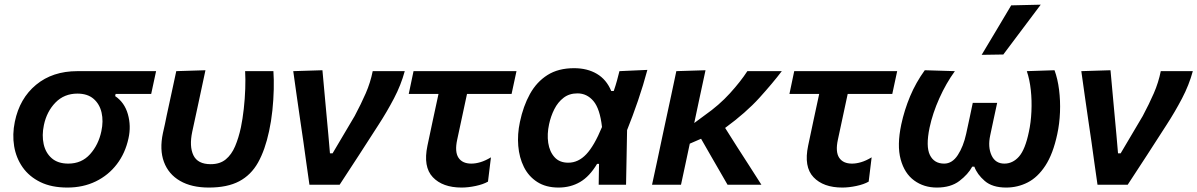

<svg xmlns="http://www.w3.org/2000/svg" viewBox="-20 -810 5251 842"><path d="M275.5 12.5Q206 12.5 157 -11.5Q108 -35.5 79.2 -76.5Q50.5 -117.5 42 -169Q33.5 -220.5 45 -276Q66 -378.5 138.2 -438.2Q210.5 -498 319.5 -498H664.5L643 -398H487L485 -388.5Q526 -361 540.8 -309.2Q555.5 -257.5 543.5 -203.5Q529.5 -138.5 492.5 -90Q455.5 -41.5 400 -14.5Q344.5 12.5 275.5 12.5ZM279.5 -92.5Q338 -92.5 375 -133.8Q412 -175 424.5 -234.5Q434 -278.5 425.5 -316Q417 -353.5 390.5 -376.5Q364 -399.5 319.5 -399.5Q261.5 -399.5 223.2 -360.2Q185 -321 172.5 -261.5Q163 -216.5 171.5 -178Q180 -139.5 207 -116Q234 -92.5 279.5 -92.5Z M896 12.5Q820 12.5 769.5 -16.8Q719 -46 699 -99.8Q679 -153.5 694.5 -226.5Q699.5 -248.5 703.5 -266.8Q707.5 -285 711 -303.5Q723.5 -361 733.2 -406Q743 -451 753 -498L881 -502Q863.5 -420 848.5 -350Q833.5 -280 823 -232Q809.5 -168 828.2 -129Q847 -90 904 -90Q944.5 -90 970 -111Q995.5 -132 1011 -168.5Q1026.5 -205 1036.5 -251.5Q1044 -287.5 1049 -332Q1054 -376.5 1055.5 -420.2Q1057 -464 1055 -498H1179Q1181.5 -463 1180.5 -418Q1179.5 -373 1174.5 -325.5Q1169.5 -278 1160 -234.5Q1142.5 -152.5 1111.8 -97.5Q1081 -42.5 1029 -15Q977 12.5 896 12.5Z M1337 0Q1330.5 -46 1323.5 -94.8Q1316.5 -143.5 1310.5 -188.5L1297.5 -277Q1289.5 -332 1281.5 -387.8Q1273.5 -443.5 1266 -498L1394 -502Q1399.5 -441.5 1406.5 -365Q1413.5 -288.5 1420 -218.5L1427 -137.5H1438.5L1535.5 -301.5Q1563.5 -354 1584 -401Q1604.5 -448 1614.5 -498H1755Q1738.5 -437 1707.5 -378Q1676.5 -319 1640.5 -263.5Q1597.5 -196.5 1554.5 -130.2Q1511.5 -64 1469.5 0Z M2004.5 12.5Q1921 12.5 1878 -33Q1835 -78.5 1854.5 -171Q1866.5 -228.5 1878 -282Q1889.5 -335.5 1903 -398H1772.5L1793.5 -498H2245L2223.5 -398H2028Q2017 -347.5 2006.5 -297.8Q1996 -248 1985 -197.5Q1973.5 -144.5 1990.5 -118.5Q2007.5 -92.5 2047 -92.5Q2065.5 -92.5 2086.8 -98.8Q2108 -105 2133 -120L2120 -13.5Q2099 -1.5 2066 5.5Q2033 12.5 2004.5 12.5Z M2429.5 12.5Q2374 12.5 2336 -12Q2298 -36.5 2277.5 -77.8Q2257 -119 2252.8 -170.2Q2248.5 -221.5 2260 -275Q2274.5 -344.5 2304 -397.8Q2333.5 -451 2381 -481Q2428.5 -511 2497.5 -511Q2555.5 -511 2597.5 -486.2Q2639.5 -461.5 2660.5 -411H2671.5Q2680 -435.5 2685.8 -456.8Q2691.5 -478 2696.5 -498L2819 -503.5Q2801.5 -437.5 2777.8 -368.2Q2754 -299 2730 -239.5Q2729 -179.5 2727.8 -119.5Q2726.5 -59.5 2725.5 0H2605.5Q2606 -23 2606.2 -46.2Q2606.5 -69.5 2607 -91.5H2598.5Q2565.5 -36 2523.8 -11.8Q2482 12.5 2429.5 12.5ZM2472 -96.5Q2516 -96.5 2551 -133.5Q2586 -170.5 2620 -253Q2611 -333 2582.5 -366.8Q2554 -400.5 2512.5 -400.5Q2476.5 -400.5 2451.5 -381.2Q2426.5 -362 2411 -331.2Q2395.5 -300.5 2388 -265.5Q2378.5 -222 2384.2 -183.5Q2390 -145 2411.8 -120.8Q2433.5 -96.5 2472 -96.5Z M2839.5 0Q2851 -53.5 2862 -104.2Q2873 -155 2886 -217.5L2896.5 -266.5Q2911.5 -336.5 2923 -389.5Q2934.5 -442.5 2946 -498L3074 -502Q3059.5 -435.5 3047 -376.5Q3034.5 -317.5 3024.5 -270.5L3070.5 -304.5Q3134 -349 3181 -400.8Q3228 -452.5 3257.5 -498H3408.5Q3369.5 -446.5 3310.5 -381.2Q3251.5 -316 3160 -249L3212.5 -166Q3237 -128.5 3264.5 -85.2Q3292 -42 3319 0H3170.5Q3152.5 -31.5 3135.2 -61.2Q3118 -91 3099.5 -123L3054.5 -201.5L3005 -180Q2995 -133 2985.8 -89.8Q2976.5 -46.5 2966.5 0Z M3674 12.5Q3590.5 12.5 3547.5 -33Q3504.5 -78.5 3524 -171Q3536 -228.5 3547.5 -282Q3559 -335.5 3572.5 -398H3442L3463 -498H3914.5L3893 -398H3697.5Q3686.5 -347.5 3676 -297.8Q3665.5 -248 3654.5 -197.5Q3643 -144.5 3660 -118.5Q3677 -92.5 3716.5 -92.5Q3735 -92.5 3756.2 -98.8Q3777.5 -105 3802.5 -120L3789.5 -13.5Q3768.5 -1.5 3735.5 5.5Q3702.5 12.5 3674 12.5Z M4088.5 12.5Q4031.5 12.5 3989 -18.5Q3946.5 -49.5 3929.8 -111Q3913 -172.5 3932.5 -264.5Q3946 -327.5 3971.2 -387.8Q3996.5 -448 4035.5 -502L4167.5 -498Q4129 -445 4099.5 -379.2Q4070 -313.5 4056.5 -250Q4039.5 -168 4058 -130.2Q4076.5 -92.5 4120.5 -92.5Q4156 -92.5 4180.5 -130.2Q4205 -168 4217 -223Q4224.5 -257.5 4232 -292.5Q4239.5 -327.5 4246 -359H4353Q4346 -326.5 4338 -289.5Q4330 -252.5 4322.5 -216.5Q4311.5 -165.5 4328.2 -129Q4345 -92.5 4384.5 -92.5Q4421.5 -92.5 4448.8 -123.5Q4476 -154.5 4492 -231.5Q4501 -272.5 4503.2 -320.8Q4505.5 -369 4500.5 -415.2Q4495.5 -461.5 4483 -498L4604.5 -502Q4618.5 -464 4624.5 -416Q4630.5 -368 4628.5 -317.8Q4626.5 -267.5 4616.5 -221.5Q4598 -135 4564.5 -83.8Q4531 -32.5 4487 -10Q4443 12.5 4392.5 12.5Q4332 12.5 4298.5 -16.5Q4265 -45.5 4253 -79H4243.5Q4225.5 -45.5 4187.5 -16.5Q4149.5 12.5 4088.5 12.5ZM4285 -569.5Q4318 -624.5 4350.2 -678.5Q4382.5 -732.5 4414.5 -786.5L4544 -789.5Q4502 -733.5 4461 -679Q4420 -624.5 4380 -571Z M4793 0Q4786.5 -46 4779.5 -94.8Q4772.5 -143.5 4766.5 -188.5L4753.5 -277Q4745.5 -332 4737.5 -387.8Q4729.5 -443.5 4722 -498L4850 -502Q4855.5 -441.5 4862.5 -365Q4869.5 -288.5 4876 -218.5L4883 -137.5H4894.5L4991.5 -301.5Q5019.5 -354 5040 -401Q5060.5 -448 5070.5 -498H5211Q5194.5 -437 5163.5 -378Q5132.5 -319 5096.5 -263.5Q5053.5 -196.5 5010.5 -130.2Q4967.5 -64 4925.5 0Z"/></svg>

Font: Commissioner SemiBold
Style: Italic
Weight: 600
Italic angle: -12°
Designer: Kostas Bartsokas
Foundry: Kostas Bartsokas
Version: Version 1.000; ttfautohint (v1.8.3)